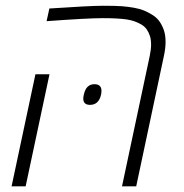

<svg xmlns="http://www.w3.org/2000/svg" viewBox="-20 -660 653 680"><path d="M154.8 -629.9Q299.3 -639.6 345.5 -639.6Q391.6 -639.6 412.6 -637.9Q433.6 -636.2 454.3 -632.6Q475.1 -628.9 491.5 -622.1Q507.8 -615.2 522.2 -605.7Q536.6 -596.2 545.9 -582.5Q555.2 -568.8 560.8 -551.8Q566.4 -534.7 566.4 -511.7Q566.4 -488.8 560.5 -461.9L462.4 0H412.1L510.3 -461.9Q515.1 -484.9 515.1 -502.2Q515.1 -519.5 511 -532.5Q506.8 -545.4 499.8 -555.7Q492.7 -565.9 481.2 -572.8Q469.7 -579.6 457 -584.2Q444.3 -588.9 427.7 -591.3Q397 -595.7 343.5 -595.7Q290 -595.7 145 -585ZM70.8 0H21L105.5 -397H155.3ZM314.5 -361.8Q339.4 -361.8 339.4 -337.9Q339.4 -332 337.9 -324.7Q329.6 -288.6 298.8 -288.6Q274.9 -288.6 274.9 -311Q274.9 -316.9 276.9 -324.7Q284.7 -361.8 314.5 -361.8Z"/></svg>

Font: Open Sans Hebrew Light
Style: Italic
Weight: 300
Italic angle: -12°
Foundry: Ascender Corporation, Yanek Iontef
Version: Version 2.001;PS 002.001;hotconv 1.0.70;makeotf.lib2.5.58329